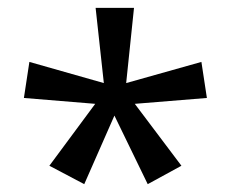

<svg xmlns="http://www.w3.org/2000/svg" viewBox="-20 -780 591 490"><path d="M322 -760 302 -568 494 -622 508 -530 324 -515 443 -357 357 -310 272 -485 195 -310 106 -357 223 -515 41 -530 55 -622 245 -568 224 -760Z"/></svg>

Font: Noto Sans Tai Tham
Style: Regular
Weight: 400
Designer: Monotype Design Team 2013. Revised by David WIlliams 2020
Foundry: Monotype Imaging Inc.
Version: Version 2.002